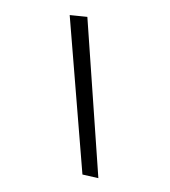

<svg xmlns="http://www.w3.org/2000/svg" viewBox="-215 -969 980 1107"><g transform="rotate(-30 275.5 -415.5)"><path d="M105 33 36 -31 432 -864 515 -804Z"/></g></svg>

Font: Marhey Medium
Style: Regular
Weight: 500
Designer: Nur Syamsi & Bustanul Arifin
Foundry: Namelatype
Version: Version 1.000